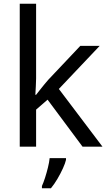

<svg xmlns="http://www.w3.org/2000/svg" viewBox="-20 -780 574 1021"><path d="M172 -363Q172 -347 170.5 -321Q169 -295 168 -276H172Q178 -284 190 -299Q202 -314 214.5 -329.5Q227 -345 236 -355L407 -536H510L293 -307L525 0H419L233 -250L172 -197V0H85V-760H172ZM331 70Q327 88 314.5 115.5Q302 143 285.5 171Q269 199 251 221H203V209Q211 192 219.5 165.5Q228 139 235 110.5Q242 82 244 61H331Z"/></svg>

Font: Noto Sans Yi
Style: Regular
Weight: 400
Designer: Monotype Design Team
Foundry: Monotype Imaging Inc.
Version: Version 2.002; ttfautohint (v1.8.4.7-5d5b)